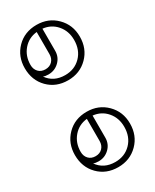

<svg xmlns="http://www.w3.org/2000/svg" viewBox="-138 -537 469 580"><g transform="rotate(-30 96.0 -247.0)"><path d="M96 -302Q54 -302 27 -329.5Q0 -357 0 -399Q0 -440 27 -467.5Q54 -495 96 -495Q137 -495 164.5 -467.5Q192 -440 192 -399Q192 -357 164.5 -329.5Q137 -302 96 -302ZM20 -399Q20 -384 29 -374.5Q38 -365 53 -365Q68 -365 77 -374.5Q86 -384 86 -399V-476Q57 -473 38.5 -451.5Q20 -430 20 -399ZM96 -320Q129 -320 150.5 -342Q172 -364 172 -399Q172 -430 153.5 -451.5Q135 -473 106 -476V-399Q106 -377 90.5 -362Q75 -347 53 -347Q42 -347 35 -350Q56 -320 96 -320ZM96 1Q54 1 27 -26.5Q0 -54 0 -96Q0 -137 27 -164.5Q54 -192 96 -192Q137 -192 164.5 -164.5Q192 -137 192 -96Q192 -54 164.5 -26.5Q137 1 96 1ZM20 -96Q20 -81 29 -71.5Q38 -62 53 -62Q68 -62 77 -71.5Q86 -81 86 -96V-173Q57 -170 38.5 -148.5Q20 -127 20 -96ZM53 -44Q42 -44 35 -47Q56 -17 96 -17Q129 -17 150.5 -39Q172 -61 172 -96Q172 -127 153.5 -148.5Q135 -170 106 -173V-96Q106 -74 90.5 -59Q75 -44 53 -44Z"/></g></svg>

Font: Imposible
Style: Regular
Weight: 400
Designer: Rodrigo Fuenzalida
Foundry: fragTYPE
Version: Version 1.000